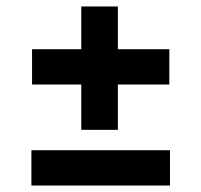

<svg xmlns="http://www.w3.org/2000/svg" viewBox="-20 -574 622 593"><path d="M231 -173V-313H79V-422H231V-554H344V-422H503V-313H344V-173ZM77 -1V-110H505V-1Z"/></svg>

Font: Literata
Style: Bold
Weight: 700
Designer: Latin by Veronika Burian and Jose Scaglione. Greek by Irene Vlachou. Cyrillic by Vera Evstafieva.
Foundry: TypeTogether
Version: Version 3.103; ttfautohint (v1.8.4.7-5d5b);gftools[0.9.29]